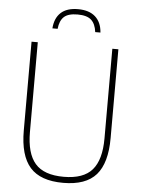

<svg xmlns="http://www.w3.org/2000/svg" viewBox="-62 -986 765 1043"><g transform="rotate(5 321.0 -464.5)"><path d="M322 9Q198 9 141.2 -55.2Q84.5 -119.5 84.5 -255.5V-740H118.5V-250.5Q118.5 -134.5 166.2 -79.2Q214 -24 322 -24Q429.5 -24 477.2 -79.2Q525 -134.5 525 -250.5V-740H558V-255.5Q558 -119.5 501.8 -55.2Q445.5 9 322 9ZM191 -822Q195 -878 227.5 -908Q260 -938 321 -938Q382 -938 415.5 -907.8Q449 -877.5 453 -822H424.5Q419 -866.5 395.5 -887.8Q372 -909 321 -909Q270 -909 247 -887.8Q224 -866.5 219.5 -822Z"/></g></svg>

Font: Encode Sans Semi Condensed Thin
Style: Regular
Weight: 100
Width: 4
Designer: Multiple Designers
Foundry: Impallari Type
Version: Version 3.000; ttfautohint (v1.8.3) -l 8 -r 50 -G 200 -x 14 